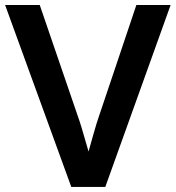

<svg xmlns="http://www.w3.org/2000/svg" viewBox="-23 -735 691 755"><path d="M257.3 0 -2.9 -715.3H133.3L284.7 -273.4Q293.5 -250.5 325.2 -139.2Q327.1 -147 343.3 -203.4Q359.4 -259.8 364.3 -272.5Q370.1 -289.1 438.5 -492.9Q506.8 -696.8 513.2 -715.3H647.9L391.1 0Z"/></svg>

Font: Oxygen
Style: Bold
Weight: 700
Designer: vernon adams
Foundry: Vernon Adams
Version: Version 0.2.3 webfont; ttfautohint (v0.93.3-1d66) -l 8 -r 50